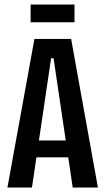

<svg xmlns="http://www.w3.org/2000/svg" viewBox="-20 -833 468 853"><path d="M13 0 133 -660H296L415 0H303L218 -574H207L122 0ZM104 -134V-209H325V-134ZM116 -734V-813H311V-734Z"/></svg>

Font: Bricolage Grotesque 48pt Condensed Medium
Style: Regular
Weight: 500
Width: 3
Designer: Mathieu Triay
Foundry: Atelier Triay
Version: Version 1.001;gftools[0.9.33.dev8+g029e19f]